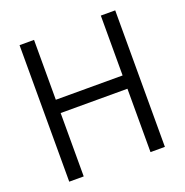

<svg xmlns="http://www.w3.org/2000/svg" viewBox="-132 -859 940 978"><g transform="rotate(-20 338.0 -370.0)"><path d="M78.5 0V-740H157V-415.5H519V-740H597V0H519V-343.5H157V0Z"/></g></svg>

Font: Encode Sans SemiCondensed
Style: Regular
Weight: 400
Width: 4
Designer: Multiple Designers
Foundry: Impallari Type
Version: Version 3.002